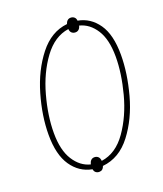

<svg xmlns="http://www.w3.org/2000/svg" viewBox="-143 -842 823 968"><g transform="rotate(-20 268.5 -358.0)"><path d="M194 8Q126 -5 85.5 -64.5Q45 -124 45 -230Q45 -331 77.5 -443Q110 -555 173 -635Q236 -715 323 -724Q331 -748 351 -748Q362 -748 370 -741.5Q378 -735 379 -722Q445 -710 485.5 -652Q526 -594 526 -486Q526 -388 495.5 -275.5Q465 -163 402.5 -81Q340 1 249 10Q242 32 222 32Q211 32 203.5 26Q196 20 194 8ZM223 -46Q235 -46 243 -38.5Q251 -31 252 -16Q331 -27 386.5 -106Q442 -185 470 -291Q498 -397 498 -486Q498 -578 464.5 -630.5Q431 -683 378 -696Q375 -683 367.5 -676.5Q360 -670 350 -670Q338 -670 330 -677Q322 -684 321 -698Q244 -687 187.5 -610Q131 -533 102 -427.5Q73 -322 73 -230Q73 -138 107 -84.5Q141 -31 194 -18Q201 -46 223 -46Z"/></g></svg>

Font: Noto Serif CondThin
Style: Italic
Weight: 250
Width: 3
Italic angle: -12°
Designer: Monotype Design Team
Foundry: Monotype Imaging Inc.
Version: Version 1.001